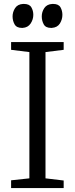

<svg xmlns="http://www.w3.org/2000/svg" viewBox="-20 -957 381 977"><path d="M91.5 -815Q64.5 -815 54.2 -833.2Q44 -851.5 44 -873.5Q44 -896 56.8 -915.8Q69.5 -935.5 97.5 -937H102Q129.5 -937 139.5 -919.8Q149.5 -902.5 149.5 -881.5Q149.5 -858 135.8 -837.2Q122 -816.5 94.5 -815ZM239.5 -815Q212.5 -815 202.5 -833.2Q192.5 -851.5 192.5 -873.5Q192.5 -896.5 205.5 -916Q218.5 -935.5 246.5 -937H250.5Q278 -937 287.8 -919.8Q297.5 -902.5 297.5 -881.5Q297.5 -858 284.8 -837.5Q272 -817 243.5 -815ZM129.5 -49.5V-692L36.5 -703.5V-743H304V-703.5L211.5 -692V-49.5L304 -38.5V0H36.5V-39.5Z"/></svg>

Font: Merriweather 36pt Light
Style: Regular
Weight: 300
Designer: Eben Sorkin
Foundry: Eben Sorkin
Version: Version 2.100